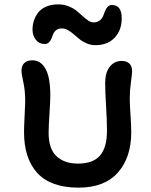

<svg xmlns="http://www.w3.org/2000/svg" viewBox="-20 -903 694 885"><path d="M185.1 -700.2Q160.6 -700.2 145.3 -719.5Q129.9 -738.8 129.9 -767.1Q129.9 -788.6 136.5 -808.3Q143.1 -828.1 156.2 -845.2Q169.4 -862.3 193.1 -872.6Q216.8 -882.8 248 -882.8Q273.4 -882.8 295.4 -874.3Q317.4 -865.7 332.5 -853.5Q347.7 -841.3 360.8 -829.1Q374 -816.9 386.7 -808.3Q399.4 -799.8 411.1 -799.8Q428.2 -799.8 439 -808.1Q449.7 -816.4 454.8 -828.1Q460 -839.8 464.1 -851.6Q468.3 -863.3 476.1 -871.6Q483.9 -879.9 496.1 -879.9Q541 -879.9 541 -818.8Q541 -763.2 508.3 -729Q475.6 -694.8 419.9 -694.8Q398.9 -694.8 379.9 -702.9Q360.8 -710.9 346.9 -722.2Q333 -733.4 320.3 -744.6Q307.6 -755.9 293.5 -763.9Q279.3 -772 265.1 -772Q249.5 -772 239.7 -764.6Q230 -757.3 225.6 -746.8Q221.2 -736.3 217.3 -725.6Q213.4 -714.8 205.6 -707.5Q197.8 -700.2 185.1 -700.2ZM342.8 -38.1Q214.4 -38.1 152.6 -105Q90.8 -171.9 90.8 -293.9Q90.8 -321.3 93.5 -370.4Q96.2 -419.4 96.2 -435.1Q96.2 -485.8 87.6 -523.9Q79.1 -562 79.1 -577.1Q79.1 -600.1 92 -612.5Q105 -625 129.9 -625Q167.5 -625 189.7 -585.9Q211.9 -546.9 211.9 -461.9Q211.9 -438 208 -378.2Q204.1 -318.4 204.1 -291Q204.1 -217.3 240.2 -183.1Q276.4 -148.9 339.8 -148.9Q408.7 -148.9 440.9 -185.8Q473.1 -222.7 473.1 -300.8Q473.1 -345.2 469 -412.6Q464.8 -480 464.8 -521Q464.8 -567.9 485.6 -595Q506.3 -622.1 541 -622.1Q563.5 -622.1 576.2 -610.1Q588.9 -598.1 588.9 -574.2Q588.9 -563 583.5 -524.4Q578.1 -485.8 578.1 -449.2Q578.1 -424.3 581.5 -373.3Q585 -322.3 585 -293.9Q585 -176.8 523.2 -107.4Q461.4 -38.1 342.8 -38.1Z"/></svg>

Font: Shantell Sans Irregular
Style: Regular
Weight: 500
Designer: Stephen Nixon, Anya Danilova, Shantell Martin
Foundry: Arrow Type
Version: Version 1.006;[9816181b4]